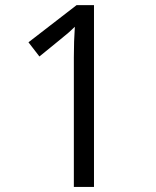

<svg xmlns="http://www.w3.org/2000/svg" viewBox="-20 -734 612 754"><path d="M349.1 0H270V-508.8Q270 -572.3 273.9 -628.9Q263.7 -618.7 251 -607.4Q238.3 -596.2 134.8 -512.2L91.8 -567.9L280.8 -713.9H349.1Z"/></svg>

Font: f0_44652 
Style: Regular
Weight: 400
Foundry: Ascender Corporation
Version: Version 1.10